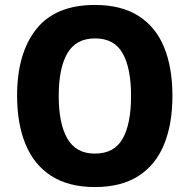

<svg xmlns="http://www.w3.org/2000/svg" viewBox="-20 -745 766 775"><path d="M676 -358Q676 -245 642.5 -162.5Q609 -80 539.5 -35Q470 10 363 10Q257 10 187 -35Q117 -80 83 -163Q49 -246 49 -359Q49 -530 126.5 -627.5Q204 -725 363 -725Q470 -725 539.5 -680.5Q609 -636 642.5 -554Q676 -472 676 -358ZM217 -358Q217 -246 252 -185.5Q287 -125 363 -125Q441 -125 475 -185Q509 -245 509 -358Q509 -470 475 -530Q441 -590 364 -590Q287 -590 252 -530Q217 -470 217 -358Z"/></svg>

Font: Noto Sans Armenian SemiCondensed ExtraBold
Style: Regular
Weight: 800
Width: 4
Designer: Monotype Design Team
Foundry: Monotype Imaging Inc.
Version: Version 2.008; ttfautohint (v1.8.4.7-5d5b)